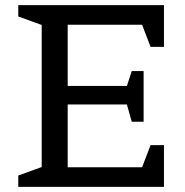

<svg xmlns="http://www.w3.org/2000/svg" viewBox="-20 -726 717 746"><path d="M617 0H51V-44L142 -77V-629L51 -662V-706H617V-544H565L532 -630H243V-392H473L492 -450H538V-253H492L473 -320H243V-76H532L565 -162H617Z"/></svg>

Font: Belgrano
Style: Regular
Weight: 400
Designer: Daniel Hernandez
Foundry: Daniel Hernndez
Version: Version 1.003